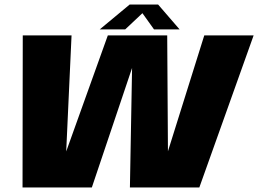

<svg xmlns="http://www.w3.org/2000/svg" viewBox="-20 -832 1146 852"><path d="M80 0H387.5L574 -554H566.5L556.5 0H864.5L1105.5 -675H886.5L713 -121.5H725.5L722 -675H458.5L260 -121.5H272L297.5 -675H81ZM422.5 -701.5H535.5L612 -773.5L663.5 -701.5H777L681.5 -812H555.5Z"/></svg>

Font: Anybody UltraCondensed Thin ExtraBold
Style: Italic
Weight: 800
Italic angle: -10°
Version: Version 1.111